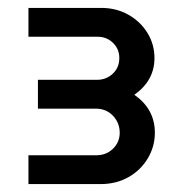

<svg xmlns="http://www.w3.org/2000/svg" viewBox="-20 -720 465 486"><path d="M52 -254V-327H224Q249 -327 266 -343.5Q283 -360 283 -384Q283 -409 266 -427Q249 -445 222 -445H76V-518H226Q249 -518 265.5 -533.5Q282 -549 282 -573Q282 -596 266 -611.5Q250 -627 227 -627H52V-700H236Q274 -700 304.5 -683Q335 -666 353 -637Q371 -608 371 -573Q371 -516 320 -480Q372 -444 372 -384Q372 -349 354 -319Q336 -289 305 -271.5Q274 -254 234 -254Z"/></svg>

Font: MuseoModerno Medium
Style: Regular
Weight: 500
Designer: Pablo Cosgaya, Héctor Gatti, Marcela Romero, and the Authors of The MuseoModerno Project.
Foundry: Omnibus-Type Team
Version: Version 1.001